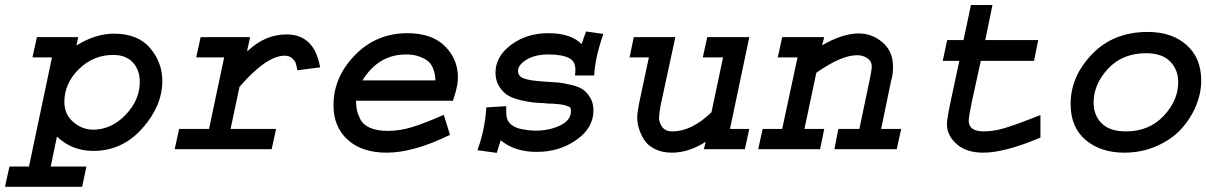

<svg xmlns="http://www.w3.org/2000/svg" viewBox="-48 -589 4763 758"><path d="M97.7 -442.4H260.7L253.9 -409.2Q328.1 -456.1 402.3 -456.1Q496.1 -456.1 544.4 -399.4Q592.8 -342.8 592.8 -269.5Q592.8 -170.9 513.7 -82Q434.6 6.8 320.3 6.8Q236.3 6.8 176.8 -49.8L152.3 68.4H293L276.4 148.4H-28.3L-10.7 68.4H66.4L157.2 -362.3H80.1ZM399.4 -372.1Q320.3 -372.1 263.2 -315.9Q206.1 -259.8 206.1 -186.5Q206.1 -137.7 241.2 -107.4Q276.4 -77.1 319.3 -77.1Q391.6 -77.1 447.8 -135.7Q503.9 -194.3 503.9 -265.6Q503.9 -312.5 476.6 -342.3Q449.2 -372.1 399.4 -372.1Z M744.1 -442.4H939.5L927.7 -389.6L929.7 -387.7Q999 -453.1 1083 -453.1Q1193.4 -453.1 1215.8 -323.2L1126 -311.5Q1123 -328.1 1120.1 -337.9Q1117.2 -347.7 1106 -358.4Q1094.7 -369.1 1076.2 -369.1Q1003.9 -369.1 897.5 -246.1L862.3 -80.1H1042L1024.4 0H641.6L659.2 -80.1H777.3L836.9 -362.3H726.6Z M1704.1 -135.7 1728.5 -56.6Q1585 13.7 1478.5 13.7Q1380.9 13.7 1324.7 -37.1Q1268.6 -87.9 1268.6 -173.8Q1268.6 -284.2 1353 -371.1Q1437.5 -458 1560.5 -458Q1657.2 -458 1708.5 -406.7Q1759.8 -355.5 1759.8 -283.2Q1759.8 -252.9 1746.1 -210L1740.2 -191.4H1357.4Q1358.4 -169.9 1360.8 -155.8Q1363.3 -141.6 1374 -119.1Q1384.8 -96.7 1412.6 -84.5Q1440.4 -72.3 1483.4 -72.3Q1532.2 -72.3 1581.5 -87.9Q1630.9 -103.5 1704.1 -135.7ZM1382.8 -271.5H1670.9Q1669.9 -284.2 1669.4 -291.5Q1668.9 -298.8 1662.6 -316.4Q1656.2 -334 1645 -344.7Q1633.8 -355.5 1610.4 -364.7Q1586.9 -374 1554.7 -374Q1446.3 -374 1382.8 -271.5Z M2265.6 -464.8 2334 -455.1Q2300.8 -359.4 2297.9 -291H2221.7Q2223.6 -298.8 2223.6 -313.5Q2223.6 -345.7 2201.2 -358.4Q2172.9 -374 2117.2 -374Q2064.5 -374 2030.8 -353.5Q1997.1 -333 1997.1 -308.6Q1997.1 -288.1 2020 -279.3Q2043 -270.5 2104.5 -266.6Q2139.6 -264.6 2156.2 -263.2Q2172.9 -261.7 2204.6 -254.4Q2236.3 -247.1 2252.4 -236.3Q2268.6 -225.6 2281.7 -204.1Q2294.9 -182.6 2294.9 -153.3Q2294.9 -84 2227.5 -36.6Q2160.2 10.7 2070.3 10.7Q1984.4 10.7 1928.7 -35.2L1913.1 14.6L1836.9 3.9Q1866.2 -75.2 1872.1 -165L1950.2 -169.9Q1950.2 -133.8 1953.1 -123Q1958 -105.5 1974.1 -94.2Q1990.2 -83 2012.2 -79.1Q2034.2 -75.2 2045.4 -74.2Q2056.6 -73.2 2065.4 -73.2Q2121.1 -73.2 2163.6 -93.8Q2206.1 -114.3 2206.1 -150.4Q2206.1 -159.2 2203.6 -163.6Q2201.2 -168 2184.6 -172.9Q2168 -177.7 2134.8 -179.7Q2112.3 -179.7 2102.5 -181.6Q2075.2 -182.6 2056.2 -184.6Q2037.1 -186.5 2006.3 -193.8Q1975.6 -201.2 1956.5 -212.9Q1937.5 -224.6 1922.9 -247.6Q1908.2 -270.5 1908.2 -301.8Q1908.2 -366.2 1969.7 -412.1Q2031.2 -458 2117.2 -458Q2205.1 -458 2248 -415Z M2454.1 -442.4H2618.2L2559.6 -170.9Q2553.7 -135.7 2553.7 -123Q2553.7 -106.4 2565.9 -88.4Q2578.1 -70.3 2606.4 -70.3Q2682.6 -70.3 2760.7 -145.5L2806.6 -362.3H2726.6L2744.1 -442.4H2910.2L2834 -80.1H2910.2L2892.6 0H2730.5L2738.3 -29.3Q2670.9 13.7 2604.5 13.7Q2564.5 13.7 2535.6 -1.5Q2506.8 -16.6 2493.2 -40Q2479.5 -63.5 2473.6 -84.5Q2467.8 -105.5 2467.8 -124Q2467.8 -144.5 2474.6 -178.7L2513.7 -362.3H2437.5Z M3040 -442.4H3206.1L3197.3 -410.2Q3279.3 -457 3341.8 -457Q3395.5 -457 3436.5 -421.4Q3477.5 -385.7 3477.5 -327.1Q3477.5 -291 3470.7 -273.4L3430.7 -80.1H3509.8L3492.2 0H3246.1L3261.7 -80.1H3344.7L3386.7 -280.3Q3393.6 -314.5 3393.6 -327.1Q3393.6 -346.7 3376.5 -358.9Q3359.4 -371.1 3335.9 -371.1Q3273.4 -371.1 3174.8 -301.8L3127.9 -80.1H3206.1L3189.5 0H2945.3L2962.9 -80.1H3040L3100.6 -362.3H3022.5Z M3785.2 -569.3H3870.1L3841.8 -430.7H4050.8L4034.2 -348.6H3824.2L3788.1 -184.6Q3776.4 -126 3776.4 -112.3Q3776.4 -70.3 3835.9 -70.3Q3873 -70.3 3915.5 -82.5Q3958 -94.7 4059.6 -134.8V-45.9Q3918.9 13.7 3834 13.7Q3766.6 13.7 3728.5 -20.5Q3690.4 -54.7 3690.4 -98.6Q3690.4 -120.1 3706.1 -193.4L3739.3 -348.6H3673.8L3691.4 -430.7H3755.9Z M4483.4 -462.9Q4578.1 -462.9 4636.2 -411.6Q4694.3 -360.4 4694.3 -270.5Q4694.3 -220.7 4673.3 -170.4Q4652.3 -120.1 4614.7 -79.1Q4577.1 -38.1 4518.1 -12.2Q4459 13.7 4390.6 13.7Q4297.9 13.7 4238.3 -36.1Q4178.7 -85.9 4178.7 -178.7Q4178.7 -287.1 4263.2 -375Q4347.7 -462.9 4483.4 -462.9ZM4476.6 -378.9Q4383.8 -378.9 4326.7 -317.9Q4269.5 -256.8 4269.5 -183.6Q4269.5 -133.8 4301.3 -102.1Q4333 -70.3 4397.5 -70.3Q4488.3 -70.3 4545.9 -131.3Q4603.5 -192.4 4603.5 -264.6Q4603.5 -313.5 4571.8 -346.2Q4540 -378.9 4476.6 -378.9Z"/></svg>

Font: Thabit-Bold-Oblique
Style: Bold Oblique
Weight: 700
Designer: Regenerated by Nadim Shaikli
Foundry: MAK Alagha
Version: 0.01